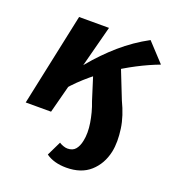

<svg xmlns="http://www.w3.org/2000/svg" viewBox="-120 -529 747 826"><g transform="rotate(20 253.5 -116.0)"><path d="M275 204Q247 204 223.5 197.5Q200 191 182 178L214 112Q221 117 232 121Q243 125 252 125Q276 125 288.5 110Q301 95 306 70Q310 52 310 31Q310 10 306.5 -12Q303 -34 297 -57Q291 -80 282 -103L246 -217L347 -288L402 -149Q416 -120 425.5 -91Q435 -62 439 -33.5Q443 -5 443 21.5Q443 48 438 72Q425 131 384 167.5Q343 204 275 204ZM16 0 106 -424H243L132 0ZM135 -90 104 -112Q147 -179 197 -239.5Q247 -300 304.5 -350Q362 -400 429 -436L507 -352Q459 -334 408 -307.5Q357 -281 307.5 -247.5Q258 -214 214 -174.5Q170 -135 135 -90Z"/></g></svg>

Font: Ysabeau ExtraBold
Style: Italic
Weight: 800
Italic angle: -12°
Designer: Christian Thalmann (Catharsis Fonts)
Version: Version 2.002